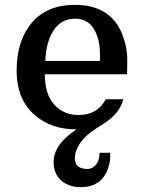

<svg xmlns="http://www.w3.org/2000/svg" viewBox="-20 -525 590 794"><path d="M331.1 43Q289.6 86.4 289.6 130.1Q289.6 173.8 342.8 173.8Q361.3 173.8 376.5 156.2Q391.6 138.7 391.6 106.9H435.5Q435.5 110.4 435.5 128.2Q435.5 146 426.8 171.4Q399.9 249 313.5 249Q264.6 249 233.2 221.4Q201.7 193.8 201.7 145Q201.7 72.8 296.4 9.8H292.5Q194.3 9.8 127 -46.4Q48.8 -111.3 48.8 -233.6Q48.8 -356 111.1 -430.4Q173.3 -504.9 290 -504.9Q441.4 -504.9 488.3 -376Q506.3 -326.2 506.3 -281.7Q506.3 -237.3 505.4 -217.8H165.5Q165.5 -134.3 204.8 -91.8Q244.1 -49.3 304.2 -49.3Q382.8 -49.3 417 -114.3L489.7 -114.7Q476.6 -55.7 403.8 -10.3Q351.6 21.5 331.1 43ZM393.1 -272.9Q393.6 -281.7 393.6 -297.9Q393.6 -354 375 -392.6Q349.1 -447.8 291.3 -447.8Q233.4 -447.8 201.9 -399.9Q170.4 -352.1 167.5 -272.9Z"/></svg>

Font: Arbutus Slab
Style: Regular
Weight: 400
Version: Version 1.002; ttfautohint (v0.92) -l 10 -r 16 -G 200 -x 7 -